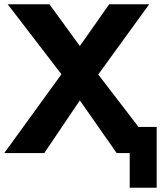

<svg xmlns="http://www.w3.org/2000/svg" viewBox="-20 -715 773 897"><path d="M0 0 267 -368Q251 -388 16 -695H211L353 -500Q378 -536 425.5 -603Q473 -670 490 -695H677L439 -367L627 -122H712V162H586V0H525L353 -246Q326 -205 270 -123Q214 -41 187 0Z"/></svg>

Font: Coval
Style: Black
Weight: 1000
Foundry: Context Ltd
Version: Version 001.000